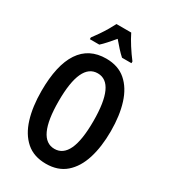

<svg xmlns="http://www.w3.org/2000/svg" viewBox="-225 -1045 1028 1163"><g transform="rotate(30 288.5 -463.5)"><path d="M532 -358Q532 -248 506 -165.5Q480 -83 426.5 -36.5Q373 10 289 10Q204 10 150.5 -37Q97 -84 71.5 -167Q46 -250 46 -359Q46 -540 107.5 -632.5Q169 -725 289 -725Q373 -725 426.5 -678.5Q480 -632 506 -549.5Q532 -467 532 -358ZM167 -358Q167 -94 289 -94Q349 -94 379.5 -159Q410 -224 410 -358Q410 -622 289 -622Q167 -622 167 -358ZM340 -937Q356 -904 381.5 -864Q407 -824 434 -789V-777H368Q349 -794 329.5 -815.5Q310 -837 288 -863Q266 -837 245.5 -814Q225 -791 209 -777H143V-789Q159 -810 177.5 -837Q196 -864 211.5 -890.5Q227 -917 237 -937Z"/></g></svg>

Font: Noto Sans Arabic ExtCond SemBd
Style: Regular
Weight: 600
Width: 2
Designer: Monotype Design Team, Nadine Chahine, Nizar Qandah and Khaled Hosny
Foundry: Monotype Imaging Inc.
Version: Version 2.012; ttfautohint (v1.8.4.7-5d5b)